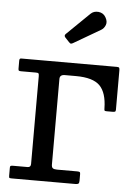

<svg xmlns="http://www.w3.org/2000/svg" viewBox="-53 -790 562 830"><g transform="rotate(5 227.5 -375.0)"><path d="M93 -465C99.7 -465 103.8 -464.2 105.2 -462.5C106.8 -460.8 107.5 -456.7 107.5 -450V-70C107.5 -60 103 -55 94 -55H31C26.7 -55 23.3 -54.6 21 -53.8C18.7 -52.9 17.5 -50.3 17.5 -46V-10C17.5 -5 18.3 -2.1 20 -1.2C21.7 -0.4 25 0 30 0H306C312 0 316.2 -0.9 318.8 -2.8C321.2 -4.6 322.5 -8.7 322.5 -15V-45C322.5 -49.7 321.3 -52.5 319 -53.5C316.7 -54.5 313.2 -55 308.5 -55H221.5C213.2 -55 207.1 -56.3 203.2 -59C199.4 -61.7 197.5 -67 197.5 -75V-446.5C197.5 -458.8 204.8 -465 219.5 -465H267.5C317.2 -465 351.9 -454.8 371.8 -434.5C391.6 -414.2 401.8 -381.7 402.5 -337C402.5 -332.3 402.9 -329.2 403.8 -327.5C404.6 -325.8 407.5 -325 412.5 -325H438.5C443.2 -325 446.7 -325.5 449 -326.5C451.3 -327.5 452.5 -330.3 452.5 -335V-505.5C452.5 -511.2 451.8 -515 450.5 -517C449.2 -519 445.8 -520 440.5 -520H25C20 -520 17.5 -516.8 17.5 -510.5V-476C17.5 -471 18.3 -467.9 20 -466.8C21.7 -465.6 24.8 -465 29.5 -465ZM225 -608.5C228.7 -604.5 231.8 -602.6 234.2 -602.8C236.8 -602.9 240.2 -604.3 244.5 -607L358.5 -673.5C367.2 -678.5 373.4 -686.1 377.2 -696.2C381.1 -706.4 379.3 -717.7 372 -730C365.3 -741.7 355 -748.2 341 -749.8C327 -751.2 315.3 -747.3 306 -738L208 -642.5C202.7 -637.5 202.7 -632.2 208 -626.5Z"/></g></svg>

Font: Besley*
Style: Regular
Weight: 400
Designer: Owen Earl
Foundry: indestructible type*
Version: Version 3.000; ttfautohint (v1.8.3)